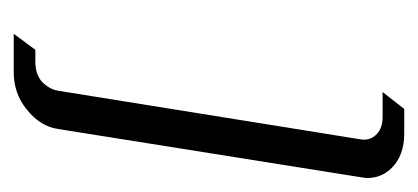

<svg xmlns="http://www.w3.org/2000/svg" viewBox="-183 -326 603 277"><g transform="rotate(90 118.5 -187.5)"><path d="M28.8 94.2 51.8 63H69.8Q85.9 63 97.2 54.2Q108.4 43.5 110.8 30.8L181.2 -407.2Q183.1 -420.4 173.3 -429.7Q164.6 -438 148.9 -438H112.8L137.2 -469.2H172.9Q204.1 -469.2 222.2 -451.2Q236.8 -436.5 236.8 -416Q236.8 -413.1 235.8 -407.2L166 30.8Q162.1 56.2 138.2 75.2Q115.2 94.2 84 94.2Z"/></g></svg>

Font: Hhenum
Style: Italic
Weight: 400
Designer: T. Christopher White
Version: Version 1.0